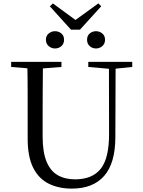

<svg xmlns="http://www.w3.org/2000/svg" viewBox="-20 -1091 837 1127"><path d="M302.7 -806.5Q282.2 -806.5 265.9 -820.4Q249.6 -834.4 249.6 -857.4Q249.6 -881.1 265.9 -894.4Q282.2 -907.8 302.7 -907.8Q324.8 -907.8 340.4 -894.4Q356 -881.1 356 -857.4Q356 -834.4 340.4 -820.4Q324.8 -806.5 302.7 -806.5ZM543.5 -806.5Q522 -806.5 506.5 -820.4Q491 -834.4 491 -857.4Q491 -881.1 506.5 -894.4Q522 -907.8 543.5 -907.8Q564.6 -907.8 580.6 -894.4Q596.6 -881.1 596.6 -857.4Q596.6 -834.4 580.6 -820.4Q564.6 -806.5 543.5 -806.5ZM290.5 -1070.7 450.3 -953.9H395.7L557.5 -1071.2L574.2 -1054.3L449.5 -916.9H396.5L272.6 -1054.1ZM401.2 16.1Q323.9 16.1 265.4 -13.2Q206.9 -42.4 174.6 -106.7Q142.4 -171.1 142.4 -276.5V-391Q142.4 -475.8 142.3 -560.2Q142.2 -644.6 140 -728H232.2Q231.2 -645.4 230.7 -561.2Q230.2 -477 230.2 -391V-291.5Q230.2 -198.9 253 -143.1Q275.8 -87.3 318.7 -62.8Q361.7 -38.3 420.2 -38.3Q522.2 -38.3 571.4 -100.5Q620.6 -162.6 620.2 -305.7L619.4 -728H658.7L657.1 -285.6Q656.7 -132.5 591.2 -58.2Q525.7 16.1 401.2 16.1ZM45.5 -698V-728H340.7V-698L201.1 -686.9H179.8ZM498.2 -698V-728H756.2V-698L647.1 -686.7H626.2Z"/></svg>

Font: Noto Serif SC
Style: Regular
Weight: 200
Designer: Ryoko NISHIZUKA 西塚涼子 (kana & ideographs); Frank Grießhammer (Latin, Greek & Cyrillic); Wenlong ZHANG 张文龙 (bopomofo); San
Foundry: Adobe
Version: Version 2.001;hotconv 1.1.0;makeotfexe 2.6.0